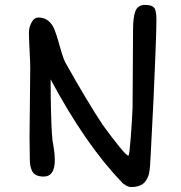

<svg xmlns="http://www.w3.org/2000/svg" viewBox="-20 -734 740 787"><path d="M102.1 -86.4Q102.1 -98.6 101.6 -129.4Q101.1 -160.2 101.1 -173.8Q101.1 -214.8 102.5 -310.3Q104 -405.8 104 -453.6Q104 -477.1 101.3 -525.9Q98.6 -574.7 98.6 -602.5Q98.6 -621.1 109.1 -641.6Q119.6 -662.1 137.7 -662.1Q161.1 -662.1 177.5 -649.2Q193.8 -636.2 202.9 -613.8Q211.9 -591.3 218.3 -567.9Q224.6 -544.4 232.9 -517.1Q241.2 -489.7 250.5 -473.1Q337.4 -318.4 400.9 -222.2Q423.8 -190.9 437.5 -173.1Q451.2 -155.3 467.3 -135Q483.4 -114.7 492.9 -105.5Q502.4 -96.2 506.8 -96.2Q510.3 -96.2 515.9 -169.4Q521.5 -242.7 523.4 -292Q525.4 -518.1 525.4 -613.8Q525.4 -665.5 535.6 -689.7Q545.9 -713.9 574.2 -713.9Q601.1 -713.9 611.1 -703.1Q621.1 -692.4 621.1 -653.8Q621.1 -614.3 618.2 -541.5Q615.2 -468.8 614.7 -454.6Q612.3 -376 597.7 -100.1Q597.2 -93.8 596.4 -78.9Q595.7 -64 595.2 -55.7Q594.7 -47.4 592.8 -33.9Q590.8 -20.5 587.9 -12.7Q585 -4.9 579.1 4.9Q573.2 14.6 565.4 20Q557.6 25.4 545.9 29.1Q534.2 32.7 519 32.7Q507.3 32.7 494.9 25.4Q482.4 18.1 477.5 10.7Q331.5 -140.1 187.5 -408.7Q187.5 -335.4 189.2 -274.9Q190.9 -214.4 192.6 -189.2Q194.3 -164.1 195.3 -157.2Q204.6 -109.9 204.6 -77.6Q204.6 -10.3 158.7 -10.3Q140.6 -10.3 128.7 -16.1Q116.7 -22 111.3 -33.4Q106 -44.9 104 -56.9Q102.1 -68.8 102.1 -86.4Z"/></svg>

Font: Short Stack
Style: Regular
Weight: 400
Designer: James Grieshaber
Foundry: James Grieshaber
Version: Version 1.002